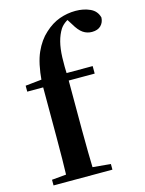

<svg xmlns="http://www.w3.org/2000/svg" viewBox="-124 -904 738 978"><g transform="rotate(-15 245.5 -415.0)"><path d="M34.1 0V-29.9L147.4 -40.2H231.5L344.6 -29.9V0ZM109.1 0Q111.1 -58.2 111.7 -117.4Q112.4 -176.6 112.4 -234.8V-496.1H28.4V-527.5L159.5 -541.2L112.1 -516.1L112.8 -526.6Q120.5 -621.9 145.2 -677Q170 -732.1 207.3 -765.3Q245.1 -800.3 286.7 -815.2Q328.3 -830 371.8 -830Q413.8 -830 447.9 -814.6Q481.9 -799.1 491.1 -763.3Q490.1 -737.6 473.5 -721Q456.9 -704.5 426.2 -704.5Q400.4 -704.5 379.3 -718.9Q358.2 -733.4 337.9 -768.6L312.9 -808V-817H359.9V-808.7Q335 -805.2 314.6 -792Q294.1 -778.7 282.3 -761Q265.5 -734 256.6 -699.4Q247.7 -664.8 246 -618.6Q244.4 -572.4 247.1 -511.3V-234.8Q247.1 -176.6 248.1 -117.4Q249.1 -58.2 250.8 0ZM180.6 -496.1V-535.7H384V-496.1Z"/></g></svg>

Font: Noto Serif KR
Style: Regular
Weight: 200
Designer: Ryoko NISHIZUKA 西塚涼子 (kana & ideographs); Frank Grießhammer (Latin, Greek & Cyrillic); Wenlong ZHANG 张文龙 (bopomofo); San
Foundry: Adobe
Version: Version 2.001;hotconv 1.1.0;makeotfexe 2.6.0